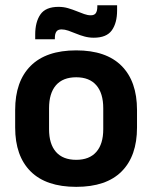

<svg xmlns="http://www.w3.org/2000/svg" viewBox="-20 -695 577 728"><path d="M269 13.5Q155 13.5 96.2 -45Q37.5 -103.5 37.5 -211.5V-278Q37.5 -386.5 96.2 -445.2Q155 -504 269 -504Q382.5 -504 441 -445.2Q499.5 -386.5 499.5 -278V-211.5Q499.5 -103.5 441.2 -45Q383 13.5 269 13.5ZM269 -89Q319 -89 345.2 -119Q371.5 -149 371.5 -205V-284.5Q371.5 -341.5 345.2 -371.8Q319 -402 269 -402Q218.5 -402 192.2 -371.8Q166 -341.5 166 -284.5V-205Q166 -149 192.2 -119Q218.5 -89 269 -89ZM335.5 -552Q317.5 -552 300.8 -556.5Q284 -561 268.5 -567.5Q253 -574 239 -578.8Q225 -583.5 213.5 -583.5Q199.5 -583.5 193.8 -575.2Q188 -567 188 -550.5V-546H113.5V-564Q113.5 -611.5 133.2 -640.2Q153 -669 202 -669Q221 -669 238 -664Q255 -659 270.2 -652.8Q285.5 -646.5 299 -641.8Q312.5 -637 324 -637Q338 -637 343.5 -645.5Q349 -654 349 -670V-675H424V-655.5Q424 -608 404 -580Q384 -552 335.5 -552Z"/></svg>

Font: Anek Tamil Medium SemiBold
Style: Regular
Weight: 600
Version: Version 1.003